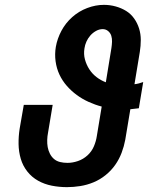

<svg xmlns="http://www.w3.org/2000/svg" viewBox="-20 -763 640 791"><path d="M256 8Q224 8 193.5 2Q163 -4 137 -18.5Q111 -33 92.5 -56.5Q74 -80 65.5 -109Q57 -138 56.5 -169.5Q56 -201 61 -233L78 -331H197L178 -217Q175 -202 174.5 -186.5Q174 -171 176.5 -157Q179 -143 185.5 -130Q192 -117 202.5 -108Q213 -99 227.5 -95.5Q242 -92 258 -92Q279 -92 301 -99.5Q323 -107 340.5 -123Q358 -139 367 -160.5Q376 -182 379 -203L399 -324Q372 -331 345.5 -343Q319 -355 296.5 -371.5Q274 -388 255.5 -409Q237 -430 225 -455.5Q213 -481 209 -510.5Q205 -540 210 -570Q216 -604 233 -636Q250 -668 277.5 -692.5Q305 -717 339.5 -730Q374 -743 408 -743Q433 -743 456.5 -736.5Q480 -730 499.5 -718Q519 -706 532.5 -687Q546 -668 553 -645.5Q560 -623 560 -598.5Q560 -574 556 -549L534 -416Q543 -417 552.5 -419.5Q562 -422 570 -425L552 -317Q544 -316 535 -315Q526 -314 517 -313L496 -187Q491 -160 481 -133.5Q471 -107 454.5 -83.5Q438 -60 415 -41.5Q392 -23 365.5 -12Q339 -1 311 3.5Q283 8 256 8ZM416 -424 439 -565Q441 -578 441.5 -591Q442 -604 438.5 -615.5Q435 -627 425.5 -635Q416 -643 403 -643Q389 -643 375.5 -635.5Q362 -628 352 -616.5Q342 -605 336 -591.5Q330 -578 328 -564Q324 -540 330 -518Q336 -496 348 -477.5Q360 -459 377.5 -445.5Q395 -432 416 -424Z"/></svg>

Font: Iosevka Etoile
Style: Bold Italic
Weight: 700
Italic angle: -9°
Designer: Belleve Invis
Foundry: Belleve Invis
Version: Version 28.1.0; ttfautohint (v1.8.4)